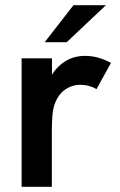

<svg xmlns="http://www.w3.org/2000/svg" viewBox="-20 -717 460 737"><path d="M179 0H63V-493H179.5V-430.5Q199 -462.5 231.5 -482.5Q264 -502.5 306.5 -502.5Q357 -502.5 406 -475.5L350.5 -375Q322 -391.5 288 -391.5Q256.5 -391.5 228.8 -372.2Q201 -353 187 -309Q179 -281 179 -215.5ZM236 -555H151.5L262 -697H386.5Z"/></svg>

Font: Acari Sans Neue
Style: Bold
Weight: 700
Designer: Alfredo Marco Pradil (font), Cristiano Sobral (main changes)
Foundry: Hanken Design Co. (font), Cristiano Sobral (main changes)
Version: Version 2.459;March 19, 2022;FontCreator 14.0.0.2808 64-bit;